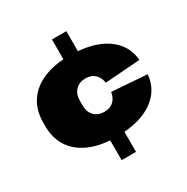

<svg xmlns="http://www.w3.org/2000/svg" viewBox="-187 -949 1124 1157"><g transform="rotate(-30 375.0 -370.0)"><path d="M430 -790V-623H330V-790ZM430 -117V50H330V-117ZM369 -87Q265 -87 189.5 -119.5Q114 -152 74 -212.5Q34 -273 34 -358V-382Q34 -467 74 -527.5Q114 -588 189.5 -620.5Q265 -653 369 -653Q532 -653 624 -590.5Q716 -528 725 -420L481 -402Q475 -441 451 -463.5Q427 -486 386 -486Q344 -486 317.5 -459Q291 -432 291 -386V-354Q291 -308 317 -281Q343 -254 386 -254Q427 -254 451 -276.5Q475 -299 481 -338L725 -320Q716 -212 624 -149.5Q532 -87 369 -87Z"/></g></svg>

Font: Pathway Extreme 28pt Black
Style: Regular
Weight: 900
Designer: Eduardo Rodriguez Tunni
Foundry: Eduardo Rodriguez Tunni
Version: Version 1.001;gftools[0.9.26]